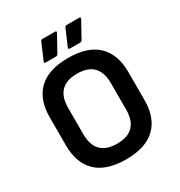

<svg xmlns="http://www.w3.org/2000/svg" viewBox="-196 -970 1043 1115"><g transform="rotate(-30 325.5 -412.5)"><path d="M326 12Q194 12 128 -51.5Q62 -115 62 -234V-421Q62 -540 128 -603.5Q194 -667 326 -667Q457 -667 523 -603.5Q589 -540 589 -421V-234Q589 -115 523 -51.5Q457 12 326 12ZM326 -93Q469 -93 469 -240V-415Q469 -562 326 -562Q182 -562 182 -415V-240Q182 -93 326 -93ZM364 -709Q351 -709 356 -721L402 -828Q406 -837 415 -837H498Q512 -837 505 -824L446 -717Q441 -709 431 -709ZM202 -709Q189 -709 194 -721L240 -828Q244 -837 254 -837H336Q351 -837 343 -824L284 -717Q279 -709 270 -709Z"/></g></svg>

Font: Sofia Sans
Style: Bold
Weight: 700
Designer: Botio Nikoltchev, Ani Petrova
Foundry: lettersoup
Version: Version 4.100; ttfautohint (v1.8.4.7-5d5b)